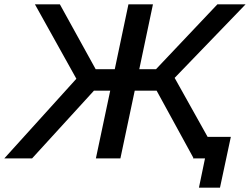

<svg xmlns="http://www.w3.org/2000/svg" viewBox="-63 -730 1152 885"><path d="M742 -371 1069 -710H939L656 -411H579L642 -710H529L466 -411H378L213 -710H98L289 -367L-43 0H85L370 -312H445L379 0H492L558 -312H659L828 -3L827 0H882L854 135H951L1001 -99H894Z"/></svg>

Font: FIGSv2-sans-serif SmBold Italic
Style: Regular
Weight: 600
Italic angle: -12°
Designer: Matt McInerney, Pablo Impallari, Rodrigo Fuenzalida
Foundry: Matt McInerney, Pablo Impallari, Rodrigo Fuenzalida
Version: Version 4.020;hotconv 1.0.109;makeotfexe 2.5.65596